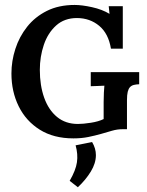

<svg xmlns="http://www.w3.org/2000/svg" viewBox="-20 -558 606 791"><path d="M282.4 12.1Q201 12.1 143.9 -23.7Q86.9 -59.4 57 -120.1Q27.1 -180.8 27.1 -255.2Q27.1 -306.6 43.3 -356.6Q59.4 -406.7 91.7 -447.6Q123.9 -488.4 172.9 -513Q221.9 -537.6 287.5 -537.6Q317.6 -537.6 359.2 -528.4Q400.8 -519.3 431.2 -500.9L427.9 -532.5H485.9V-357.5H437.1Q426.8 -419.9 388.7 -451.6Q350.6 -483.3 297.4 -483.7Q245.3 -483.7 211.2 -452.9Q177.1 -422.1 160.6 -373.3Q144.1 -324.5 144.1 -270.3Q144.1 -205.7 162.1 -155.3Q180.1 -104.9 215.1 -76.1Q250.1 -47.3 301.1 -47.3Q322.7 -47.3 354.4 -52.3Q386.1 -57.2 407 -67.5V-137.5Q407 -158 408 -176.8Q408.9 -195.5 410 -205Q398.2 -203.9 379.9 -203.7Q361.6 -203.5 353.9 -202.8V-260.7H553.4V-210.9Q540.9 -210.5 531.4 -208.1Q521.8 -205.7 515.6 -199.1Q509.4 -192.5 506.2 -179.9Q503.1 -167.2 503.1 -145.6V-25.7H485.1Q463.1 -25.7 441.5 -19.4Q419.9 -13.2 394.9 -5.9Q371.5 0.7 343.8 6.4Q316.1 12.1 282.4 12.1ZM300.7 213.4 267 187Q292.3 143.4 297 110.4Q301.8 77.4 291.5 40.7L359.4 27.1Q375.1 53.5 375.1 81Q375.1 114.4 354.2 148.7Q333.3 183 300.7 213.4Z"/></svg>

Font: Parastoo
Style: Regular
Weight: 400
Foundry: Saber Rastikerdar (saber.rastikerdar@gmail.com)
Version: Version 3.000